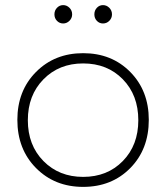

<svg xmlns="http://www.w3.org/2000/svg" viewBox="-20 -730 650 751"><path d="M262.2 -673.8Q262.2 -659.2 251.7 -648.7Q241.2 -638.2 227.1 -638.2Q212.9 -638.2 202.9 -648.4Q192.9 -658.7 192.9 -673.8Q192.9 -689 202.9 -699.5Q212.9 -710 227.1 -710Q241.2 -710 251.7 -699.5Q262.2 -689 262.2 -673.8ZM418 -673.8Q418 -659.2 407.7 -648.7Q397.5 -638.2 382.8 -638.2Q368.7 -638.2 358.9 -648.4Q349.1 -658.7 349.1 -673.8Q349.1 -689 358.9 -699.5Q368.7 -710 382.8 -710Q397 -710 407.5 -699.5Q418 -689 418 -673.8ZM305.2 -522Q417 -522 489.5 -448.5Q562 -375 562 -261.2Q562 -146 489.5 -72.5Q417 1 305.2 1Q193.8 1 120.8 -72.8Q47.9 -146.5 47.9 -261.2Q47.9 -375 120.8 -448.5Q193.8 -522 305.2 -522ZM305.2 -481.9Q210.9 -481.9 149.9 -419.7Q88.9 -357.4 88.9 -259.8Q88.9 -162.1 149.9 -100.1Q210.9 -38.1 305.2 -38.1Q399.9 -38.1 460.4 -100.1Q521 -162.1 521 -259.8Q521 -357.9 460.4 -419.9Q399.9 -481.9 305.2 -481.9Z"/></svg>

Font: Montserrat Ultra Light
Style: Regular
Weight: 200
Designer: Julieta Ulanovsky
Foundry: Julieta Ulanovsky
Version: Version 3.001;PS 003.001;hotconv 1.0.70;makeotf.lib2.5.58329